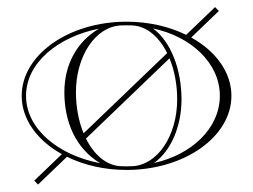

<svg xmlns="http://www.w3.org/2000/svg" viewBox="-20 -465 700 531"><path d="M406.1 -14.3C452.9 -47.5 482 -115.9 482 -190C482 -273.3 452.1 -350.7 403.1 -386.3C507.2 -364.5 588 -291.4 588 -200C588 -109.4 508.7 -36.7 406.1 -14.3ZM256.9 -13.7C142.2 -35.5 52 -107.8 52 -200C52 -291.5 140.7 -363.3 253.9 -385.7C191.1 -349 158 -284.5 158 -210C158 -127.2 189.7 -54.3 256.9 -13.7ZM40 -200C40 -134.5 83.5 -76.2 151.1 -38.7L74.8 34.6L85.2 45.4L165.2 -31.4C212 -8.4 268.8 5 330 5C490.1 5 620 -86.8 620 -200C620 -265.5 576.5 -323.8 508.9 -361.3L585.2 -434.6L574.8 -445.4L494.8 -368.6C448 -391.6 391.2 -405 330 -405C169.9 -405 40 -313.2 40 -200ZM217.7 -81.8 448.8 -303.7C462.3 -271 470 -231.9 470 -190C470 -90.3 416 -7.9 345 -5.3C339.7 -5.1 335.3 -5 330 -5C324.7 -5 320.3 -5.1 315 -5.3C274.8 -6.7 240.3 -36.4 217.7 -81.8ZM211.2 -96.3C197.7 -129 190 -168.1 190 -210C190 -309.7 244 -392.1 315 -394.7C320.3 -394.9 324.7 -395 330 -395C335.3 -395 339.7 -394.9 345 -394.7C385.2 -393.3 419.7 -363.6 442.3 -318.2Z"/></svg>

Font: Sortefax
Style: Medium
Weight: 500
Designer: gluk
Foundry: gluk
Version: Version 0.261